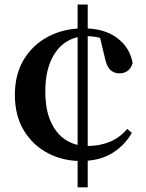

<svg xmlns="http://www.w3.org/2000/svg" viewBox="-20 -754 629 826"><path d="M357.4 52H313.9V-734.4H357.4ZM352.8 -598.4Q300.6 -598.4 260.4 -570.7Q220.2 -542.9 197.5 -489.5Q174.9 -436.2 174.9 -359.8Q174.9 -282.9 198.5 -230.6Q222.1 -178.2 263 -152Q303.9 -125.9 355.7 -125.9Q407.1 -125.9 450.3 -143Q493.4 -160.2 527.6 -199.4L547.2 -182.3Q516 -127.5 461.4 -94.4Q406.7 -61.4 327.2 -61.4Q250.2 -61.4 185.6 -95.3Q121 -129.2 82.5 -192.9Q44 -256.7 44 -346Q44 -434.7 83 -498.7Q122 -562.7 189.1 -597.4Q256.2 -632.1 338.7 -632.1Q427.8 -632.1 483 -591.4Q538.2 -550.8 550.6 -483Q544.4 -460.7 529.6 -449.6Q514.7 -438.4 494.2 -438.4Q471.6 -438.4 455.6 -452.3Q439.7 -466.2 431.9 -501.6L407.4 -604.9L464.7 -567.5Q432.3 -585.1 407 -591.8Q381.8 -598.4 352.8 -598.4Z"/></svg>

Font: Noto Serif KR
Style: Regular
Weight: 200
Designer: Ryoko NISHIZUKA 西塚涼子 (kana & ideographs); Frank Grießhammer (Latin, Greek & Cyrillic); Wenlong ZHANG 张文龙 (bopomofo); San
Foundry: Adobe
Version: Version 2.001;hotconv 1.1.0;makeotfexe 2.6.0